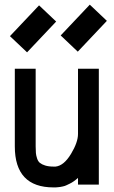

<svg xmlns="http://www.w3.org/2000/svg" viewBox="-20 -796 490 828"><path d="M96.7 -570.3 22.9 -640.1 148.4 -772.9 222.2 -703.1ZM315.4 -573.2 241.7 -643.1 367.2 -775.9 440.9 -706.1ZM219.7 -77.6Q255.4 -81.5 285.9 -131.8Q316.4 -182.1 316.4 -218.3V-499.5H406.2V0H316.4V-28.8Q307.1 -20.5 298.1 -14.2Q289.1 -7.8 280.3 -3.7Q271.5 0.5 265.4 3.4Q259.3 6.3 250.7 8.1Q242.2 9.8 239.3 10.3Q236.3 10.7 228.3 11.5Q220.2 12.2 219.7 12.2H210.9Q43.9 12.2 43.9 -164.6V-499.5H133.8V-164.6Q133.8 -147 134.8 -136.2Q135.7 -125.5 139.9 -112.8Q144 -100.1 152.1 -93.5Q160.2 -86.9 174.8 -82.3Q189.5 -77.6 210.9 -77.6Z"/></svg>

Font: Anka/Coder Narrow
Style: Bold
Weight: 700
Width: 3
Monospace: yes
Version: Version 001.100